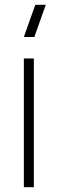

<svg xmlns="http://www.w3.org/2000/svg" viewBox="-20 -785 242 805"><path d="M124 -630H80L128 -765H172ZM80 0V-540H122V0Z"/></svg>

Font: Vela Sans GX ExtLt
Style: Regular
Weight: 200
Designer: Principal design: Mikhail Sharanda - project Manrope.
Design modification: Ravid Balaliev
Foundry: Mikhail Sharanda
Version: Version 1.001